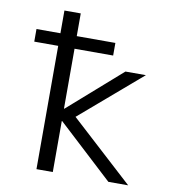

<svg xmlns="http://www.w3.org/2000/svg" viewBox="-84 -822 794 894"><g transform="rotate(10 313.5 -375.0)"><path d="M35.2 -583V-642.6H148.4V-750H225.6V-642.6H408.2V-583H225.6V-299.8H227.5L477.5 -519.5H574.2L285.2 -271.5L582 0H488.3L227.5 -241.2H225.6V0H148.4V-583Z"/></g></svg>

Font: GenEi M Gothic v2 Regular
Style: Regular
Weight: 400
Version: Version 2.0